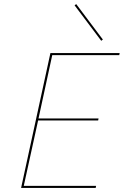

<svg xmlns="http://www.w3.org/2000/svg" viewBox="-20 -917 604 937"><path d="M482 -724 474 -718 344 -891 352 -897ZM562 -648H235L168 -339H461L459 -329H166L96 -10H449L447 0H83L226 -658H564Z"/></svg>

Font: EauTestInfant Hairline
Style: Italic
Weight: 250
Italic angle: -12°
Designer: Christian Thalmann (Catharsis Fonts)
Version: Version 0.001;PS 000.001;hotconv 1.0.88;makeotf.lib2.5.64775